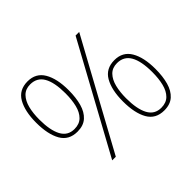

<svg xmlns="http://www.w3.org/2000/svg" viewBox="-158 -957 1201 1201"><g transform="rotate(-45 442.0 -357.0)"><path d="M229 0 619 -714H651L261 0ZM203 -280Q127 -280 93 -340Q59 -400 59 -503Q59 -604 93.5 -664Q128 -724 204 -724Q277 -724 312 -664.5Q347 -605 347 -503Q347 -437 333 -387Q319 -337 287.5 -308.5Q256 -280 203 -280ZM201 -305Q245 -305 271 -331Q297 -357 308 -401.5Q319 -446 319 -503Q319 -600 290.5 -649.5Q262 -699 202 -699Q160 -699 134.5 -672.5Q109 -646 98 -602Q87 -558 87 -503Q87 -408 114.5 -356.5Q142 -305 201 -305ZM681 10Q605 10 571 -50Q537 -110 537 -213Q537 -314 571.5 -374Q606 -434 682 -434Q755 -434 790 -374.5Q825 -315 825 -213Q825 -147 811 -97Q797 -47 765.5 -18.5Q734 10 681 10ZM679 -15Q723 -15 749 -41Q775 -67 786 -111.5Q797 -156 797 -213Q797 -310 768.5 -359.5Q740 -409 680 -409Q638 -409 612.5 -382.5Q587 -356 576 -312Q565 -268 565 -213Q565 -118 592.5 -66.5Q620 -15 679 -15Z"/></g></svg>

Font: Noto Serif Bengali Thin
Style: Regular
Weight: 250
Version: Version 2.003